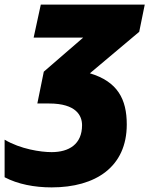

<svg xmlns="http://www.w3.org/2000/svg" viewBox="-59 -573 666 833"><path d="M165 240C356 240 491 151 491 -33C491 -143 451 -219 331 -255L545 -435L569 -553H118L87 -410H302L131 -262L103 -124H154C273 -124 297 -70 297 -30C297 53 240 87 165 87C118 87 30 74 -39 33V196C18 226 90 240 165 240Z"/></svg>

Font: Noto Sans UI Black
Style: Italic
Weight: 900
Italic angle: -372°
Designer: Monotype Design Team
Foundry: Monotype Imaging Inc.
Version: Version 1.901